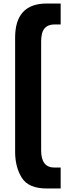

<svg xmlns="http://www.w3.org/2000/svg" viewBox="-20 -862 379 1092"><path d="M66 1V-648Q66 -842 246 -842H325V-723H290Q253 -723 233.5 -700.5Q214 -678 214 -626V-6Q214 91 290 91H325V210H246Q142 210 104 149Q66 88 66 1Z"/></svg>

Font: Exo
Style: Bold
Weight: 700
Designer: Natanael Gama
Foundry: Natanael Gama
Version: Version 1.500; ttfautohint (v1.6)